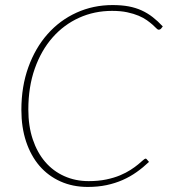

<svg xmlns="http://www.w3.org/2000/svg" viewBox="-20 -731 676 759"><path d="M330.5 -15Q369 -15 400 -21.5Q431 -28 454.8 -38Q478.5 -48 496.2 -59.5Q514 -71 526 -81Q538 -91 545.2 -97.5Q552.5 -104 555.5 -104Q557.5 -104 559.5 -102L569 -91Q546 -69 520.2 -50.8Q494.5 -32.5 465 -19.5Q435.5 -6.5 401.2 0.8Q367 8 327 8Q267.5 8 219 -13.8Q170.5 -35.5 136.2 -75.2Q102 -115 83.2 -171.2Q64.5 -227.5 64.5 -296.5Q64.5 -389 92 -465.2Q119.5 -541.5 168 -596.2Q216.5 -651 282.5 -681Q348.5 -711 425 -711Q460.5 -711 488.5 -705.8Q516.5 -700.5 540 -689.8Q563.5 -679 583.8 -663.2Q604 -647.5 623.5 -626.5L616 -617Q612.5 -613.5 607 -613.5Q603.5 -613.5 598.2 -619Q593 -624.5 583.8 -632.8Q574.5 -641 561 -650.8Q547.5 -660.5 528 -668.8Q508.5 -677 482.8 -682.5Q457 -688 423 -688Q353 -688 292.8 -660.8Q232.5 -633.5 187.8 -582.8Q143 -532 117.5 -459.8Q92 -387.5 92 -298Q92 -232.5 109.5 -180.2Q127 -128 158.5 -91.2Q190 -54.5 234 -34.8Q278 -15 330.5 -15Z"/></svg>

Font: Lato Thin
Style: Italic
Weight: 200
Italic angle: -7°
Designer: Lukasz Dziedzic
Foundry: tyPoland Lukasz Dziedzic
Version: Version 2.007; 2014-02-27